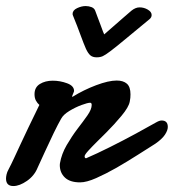

<svg xmlns="http://www.w3.org/2000/svg" viewBox="-20 -606 578 638"><path d="M24.4 12.2Q0 12.2 0 -12.7Q0 -18.1 1.7 -26.1Q3.4 -34.2 8.8 -43.9Q17.1 -59.6 26.9 -80.8Q36.6 -102.1 47.4 -125Q59.1 -149.9 74.5 -182.4Q89.8 -214.8 110.8 -257.3Q104 -263.2 99.4 -271.7Q94.7 -280.3 94.7 -293Q94.7 -315.9 112.5 -326.9Q130.4 -337.9 155.3 -337.9Q179.7 -337.9 202.9 -329.3Q226.1 -320.8 226.1 -303.7Q226.1 -301.8 222.9 -294.7Q219.7 -287.6 219.7 -285.2Q219.7 -284.2 220.2 -284.2H220.7L221.7 -284.7Q257.8 -307.1 299.3 -322.8Q340.8 -338.4 367.7 -338.4Q389.6 -338.4 401.6 -327.9Q413.6 -317.4 413.6 -292.5Q413.6 -287.1 413.1 -281Q412.6 -274.9 411.1 -268.1Q407.7 -250 383.8 -221.2Q359.9 -192.4 333 -165.5Q320.8 -153.3 303.7 -136.5Q286.6 -119.6 273.9 -105.7Q261.2 -91.8 261.2 -86.9Q261.2 -80.1 266.1 -80.1Q301.3 -95.2 345.7 -117.4Q390.1 -139.6 431.6 -162.1Q473.1 -184.6 499.5 -199.7Q509.8 -205.6 517.1 -205.6Q537.6 -205.6 537.6 -184.1Q537.6 -172.9 528.1 -158.4Q518.6 -144 496.1 -128.4Q475.1 -115.2 438.7 -92Q402.3 -68.8 366.7 -48.3Q331.5 -28.3 299.6 -14.2Q267.6 0 246.1 0Q212.4 0 195.6 -16.1Q178.7 -32.2 178.7 -57.6Q178.7 -62 179.2 -63.5Q184.6 -94.7 201.7 -124Q218.8 -153.3 237.3 -177.7Q255.9 -201.7 270.3 -222.2Q284.7 -242.7 284.7 -257.3Q284.7 -264.6 279.3 -264.6Q271.5 -264.6 251 -257.1Q230.5 -249.5 210.4 -237.3Q190.4 -225.1 183.1 -211.4Q173.3 -194.3 158.4 -163.8Q143.6 -133.3 129.2 -101.6Q114.7 -69.8 105 -48.8Q94.2 -22 69.6 -4.9Q44.9 12.2 24.4 12.2ZM301.3 -415.5Q288.1 -415.5 280.5 -421.9Q272.9 -428.2 265.6 -443.8Q258.8 -459 248 -488.5Q237.3 -518.1 223.1 -552.7Q221.2 -557.1 221.2 -559.6Q221.2 -571.8 236.1 -578.9Q251 -585.9 264.6 -585.9Q274.9 -585.9 284.2 -582.3Q293.5 -578.6 296.4 -570.3L304.2 -549.3L314 -523.4L322.3 -501L326.2 -491.7L391.6 -548.8L416.5 -570.3Q430.2 -581.5 443.8 -581.5Q458.5 -581.5 471.2 -574Q483.9 -566.4 483.9 -556.2Q483.9 -548.3 477.1 -542.5Q429.2 -502.9 396.2 -475.6Q363.3 -448.2 346.2 -435.5Q330.1 -423.3 321.5 -419.4Q313 -415.5 301.3 -415.5Z"/></svg>

Font: Damion
Style: Regular
Weight: 400
Designer: Vernon Adams
Foundry: Vernon Adams
Version: Version 1.100; ttfautohint (v1.8.4.7-5d5b)